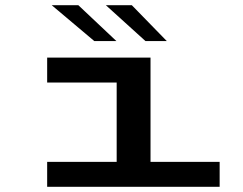

<svg xmlns="http://www.w3.org/2000/svg" viewBox="-20 -723 940 743"><path d="M162.5 0V-96.5H431.5V-403.5H162.5V-500H562.5V-96.5H830V0ZM543 -564 389.5 -703H490L625.5 -564ZM345 -564 180 -703H283L430.5 -564Z"/></svg>

Font: Trispace Expanded Medium
Style: Regular
Weight: 500
Width: 7
Designer: Tyler Finck
Foundry: Etcetera Type Company
Version: Version 1.210; ttfautohint (v1.8.3)